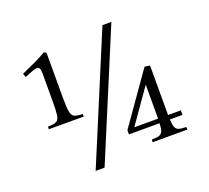

<svg xmlns="http://www.w3.org/2000/svg" viewBox="-123 -837 1123 1031"><g transform="rotate(-20 438.5 -321.5)"><path d="M256 40 558 -683H609L307 40ZM211 -653 225 -647V-394Q225 -339 229 -312.5Q233 -286 248 -278.5Q263 -271 295 -271L296 -256H96L97 -271Q130 -271 145 -278.5Q160 -286 163.5 -312.5Q167 -339 167 -394V-551Q167 -571 162 -579Q157 -587 149 -587Q139 -587 120 -580Q101 -573 76 -562L68 -583Q115 -604 150 -620.5Q185 -637 211 -653ZM596 0 597 -15Q624 -15 638.5 -19.5Q653 -24 659 -38.5Q665 -53 666 -83H491V-107L694 -396L724 -392V-109H797V-83H725Q726 -53 732 -38.5Q738 -24 753 -19.5Q768 -15 794 -15L795 0ZM667 -303 531 -109H667Z"/></g></svg>

Font: Gilda Display
Style: Regular
Weight: 400
Designer: Eduardo Rodriguez Tunni
Foundry: Eduardo Rodriguez Tunni
Version: Version 1.002; ttfautohint (v1.8.4.7-5d5b);gftools[0.9.22]